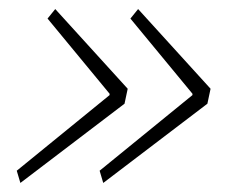

<svg xmlns="http://www.w3.org/2000/svg" viewBox="-20 -503 512 424"><path d="M25 -99 17 -126 222 -293V-296L85 -462L102 -483L262 -307L255 -274ZM208 -99 200 -126 405 -293V-296L268 -462L285 -483L445 -307L438 -274Z"/></svg>

Font: IBM Plex Sans ExtraLight
Style: Italic
Weight: 250
Italic angle: -11.31°
Designer: Mike Abbink, Paul van der Laan, Pieter van Rosmalen
Foundry: Bold Monday
Version: Version 3.201